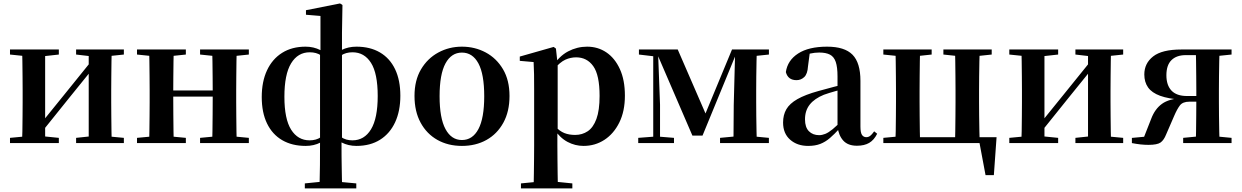

<svg xmlns="http://www.w3.org/2000/svg" viewBox="-20 -819 7107 1099"><path d="M37.2 0V-29.9L146 -40.2H214.4L316.8 -29.9V0ZM415.6 0V-29.9L512.5 -40.2H580.3L689 -29.9V0ZM105.9 0Q107.6 -25.5 108.1 -67.4Q108.6 -109.4 109.1 -154.7Q109.6 -200 109.6 -234.8V-301.2Q109.6 -335.7 109.1 -381Q108.6 -426.4 108.1 -468.7Q107.6 -511 105.9 -535.7H238.4V0ZM209.7 -51.6 161.4 -77.8H186.4L345.6 -274.4L516 -485.4L563.7 -460.9H539.5L375.2 -257.7ZM487.8 0V-535.7H619.6Q618.6 -511 618.1 -468.7Q617.6 -426.4 617.1 -381Q616.6 -335.7 616.6 -301.2V-234.8Q616.6 -200 617.1 -154.7Q617.6 -109.4 618.1 -67.4Q618.6 -25.5 619.6 0ZM37.2 -506.8V-535.7H316.8V-506.8L214.7 -495.5H147ZM415.6 -506.8V-535.7H689V-506.8L580.5 -495.5H512.8Z M832.9 0Q834.6 -25.5 835.1 -67.5Q835.6 -109.6 836.1 -154.8Q836.6 -200 836.6 -234.8V-301.2Q836.6 -335.7 836.1 -381.1Q835.6 -426.5 835.1 -468.7Q834.6 -511 832.9 -535.7H974.6Q973.6 -510.7 973.1 -467.8Q972.6 -425 972.1 -378Q971.6 -331 971.6 -291.8V-270.6Q971.6 -217.9 972.1 -165Q972.6 -112.1 973.1 -68.6Q973.6 -25.1 974.6 0ZM1193.6 0Q1195.6 -25.1 1196.1 -68.6Q1196.6 -112.1 1197.1 -165Q1197.6 -217.9 1197.6 -270.6V-291.8Q1197.6 -330.7 1197.1 -378Q1196.6 -425.4 1196.1 -468.1Q1195.6 -510.7 1193.6 -535.7H1335Q1334 -510.7 1333.5 -468.5Q1333 -426.3 1332.5 -381Q1332 -335.6 1332 -301.2V-234.8Q1332 -200 1332.5 -154.8Q1333 -109.6 1333.5 -67.5Q1334 -25.5 1335 0ZM764.2 0V-29.9L874 -40.2H935.6L1043.8 -29.9V0ZM764.2 -506.8V-535.7H1043.8V-506.8L935.6 -495.5H874ZM1125.2 0V-29.9L1233.9 -40.2H1296.5L1404.4 -29.9V0ZM1125.2 -506.8V-535.7H1404.4V-506.8L1296.5 -495.5H1233.9ZM903.9 -265.9V-301H1264.1V-265.9Z M1724.8 259.3V230.8L1831.1 220.1H1904.2L2019.4 230.8V259.3ZM1808.9 259.3Q1810.9 189.6 1811.4 124.7Q1811.9 59.9 1811.9 -17.4V-22.4V-512.2L1814.3 -520V-727.7L1731.3 -734.6V-760.6L1926.4 -799.3L1940.2 -790.3L1937.5 -631.7V-518.6V-512.6V-22.8L1934.8 -10.9Q1934.8 39.9 1935.1 75.9Q1935.5 111.8 1936 140.6Q1936.5 169.4 1937 196.9Q1937.5 224.4 1938.5 259.3ZM1729.9 16.2Q1651.7 16.2 1595.1 -16.8Q1538.6 -49.8 1508.4 -112.4Q1478.2 -174.9 1478.2 -263.6Q1478.2 -351.9 1508.4 -416.5Q1538.6 -481.2 1594.8 -516.5Q1650.9 -551.9 1729.2 -551.9Q1775.1 -551.9 1813.5 -532.4Q1851.9 -512.8 1869.8 -489.2L1871.8 -483.1L1869.8 -463.5Q1843.1 -484.7 1817 -502.2Q1790.9 -519.7 1752.9 -519.7Q1685 -519.7 1646.4 -456.7Q1607.9 -393.7 1607.9 -265.1Q1607.9 -137.9 1646.4 -76.8Q1685 -15.7 1752.1 -15.7Q1790.1 -15.7 1816.6 -33.9Q1843.1 -52 1869.8 -72.9L1874 -45.8H1869.8Q1851.9 -22.5 1814.2 -3.1Q1776.6 16.2 1729.9 16.2ZM2020.2 16.2Q1973.5 16.2 1935.4 -3.5Q1897.2 -23.2 1880.3 -45.8H1876.1L1880.3 -72.2Q1906.9 -52 1933.4 -33.9Q1959.9 -15.7 1997.2 -15.7Q2065.4 -15.7 2103.7 -78.9Q2142 -142 2142 -269.7Q2142 -398.5 2103.7 -459.1Q2065.4 -519.7 1997.9 -519.7Q1959.9 -519.7 1933.4 -502.2Q1906.9 -484.7 1880.3 -462.8L1876.8 -483.8L1880.3 -490Q1897.2 -513.5 1935 -532.7Q1972.8 -551.9 2020.2 -551.9Q2098.4 -551.9 2154.8 -518.9Q2211.2 -485.9 2241.4 -423Q2271.6 -360.1 2271.6 -271.1Q2271.6 -183.9 2241.8 -119.4Q2211.9 -54.8 2155.7 -19.3Q2099.4 16.2 2020.2 16.2Z M2624 16.2Q2544.7 16.2 2483.5 -18.3Q2422.3 -52.8 2387.5 -117Q2352.6 -181.2 2352.6 -269.8Q2352.6 -359.1 2389.8 -422Q2427 -484.9 2488.9 -518.4Q2550.8 -551.9 2624 -551.9Q2698.1 -551.9 2760.1 -518.8Q2822 -485.6 2859.2 -422.7Q2896.4 -359.8 2896.4 -269.8Q2896.4 -180.5 2861 -116.3Q2825.6 -52 2764.4 -17.9Q2703.2 16.2 2624 16.2ZM2624 -17.5Q2685 -17.5 2718.4 -80.1Q2751.7 -142.6 2751.7 -268.1Q2751.7 -394.2 2718.4 -456.1Q2685 -518 2624 -518Q2563.7 -518 2530 -456.1Q2496.2 -394.2 2496.2 -268.1Q2496.2 -142.6 2530 -80.1Q2563.7 -17.5 2624 -17.5Z M2961.9 259.3V230.8L3071 220.1H3150.4L3256.1 230.8V259.3ZM3034.4 259.3Q3035.4 217.3 3035.9 174.2Q3036.4 131 3036.9 89.9Q3037.4 48.8 3037.4 13.8V-308.7Q3037.4 -358.5 3036.9 -393Q3036.4 -427.5 3034.4 -463.8L2955.2 -470.7V-495.2L3149.2 -550.4L3162.2 -540.9L3170.8 -460.8L3172.1 -455V-75.6L3170.4 -63V13Q3170.4 47.8 3170.9 89.3Q3171.4 130.8 3171.9 174Q3172.4 217.3 3173.4 259.3ZM3320.1 16.2Q3272 16.2 3228.7 -6.7Q3185.4 -29.6 3149.3 -82.3H3137.1L3155.6 -97.8Q3183.5 -67.8 3210.5 -57.3Q3237.6 -46.7 3272.1 -46.7Q3312.7 -46.7 3344.3 -67.9Q3375.8 -89.1 3393.9 -138.2Q3412 -187.4 3412 -270.1Q3412 -389.4 3375.9 -440.1Q3339.8 -490.8 3277.6 -490.8Q3246.3 -490.8 3216.4 -477.5Q3186.5 -464.2 3149 -421.1L3134.1 -437.5H3142.5Q3180.3 -497.6 3231.7 -524.8Q3283.1 -551.9 3340.6 -551.9Q3402.4 -551.9 3450.9 -519.1Q3499.5 -486.2 3528.2 -423.5Q3556.9 -360.9 3556.9 -271.4Q3556.9 -182.3 3525 -117.9Q3493.1 -53.5 3439.7 -18.6Q3386.3 16.2 3320.1 16.2Z M3943.3 -42.8 3741.5 -510.6H3731.7V-535.7H3859.3L4029.1 -144.6H4007.9L4170 -535.7H4203.2V-512.1H4194.2L4001.2 -42.8ZM4178.3 0 4179.9 -217.9 4188.2 -535.7H4312.1Q4311.1 -511 4310.3 -468.7Q4309.4 -426.4 4308.9 -381Q4308.4 -335.7 4308.4 -301.2V-234.8Q4308.4 -200 4308.9 -154.7Q4309.4 -109.4 4310.3 -67.4Q4311.1 -25.5 4312.1 0ZM3633.2 0V-29.9L3728.9 -37.3H3747.5L3837.9 -29.9V0ZM4101.5 0V-29.9L4210.3 -40.2H4272.6L4381.1 -29.9V0ZM3637.2 -506.8V-535.7H3743.8V-495.5H3732.5ZM3719.1 0V-535.7H3746.1L3758 -219.6V0ZM4240.6 -495.5V-535.7H4381.3V-506.8L4272.9 -495.5Z M4605.6 16.2Q4543.2 16.2 4502.8 -19.4Q4462.3 -54.9 4462.3 -117.6Q4462.3 -161.2 4481 -193.6Q4499.7 -226.1 4544.1 -251.5Q4588.6 -277 4664.4 -297.9Q4703.8 -309.4 4753.4 -322Q4803 -334.6 4843 -344.4V-318.9Q4803 -308.9 4763 -297.6Q4722.9 -286.4 4696.1 -276.7Q4642.3 -254.9 4615.1 -220.6Q4587.8 -186.4 4587.8 -135.9Q4587.8 -90.4 4610.1 -67.9Q4632.3 -45.3 4669 -45.3Q4685.3 -45.3 4703.7 -52.6Q4722.1 -59.9 4746.4 -79.7Q4770.8 -99.4 4804.3 -135.5L4819.8 -82.4H4784.7Q4755.6 -50.6 4730.2 -28.7Q4704.7 -6.8 4675.4 4.7Q4646 16.2 4605.6 16.2ZM4885.1 15.2Q4833.6 15.2 4806.9 -14.2Q4780.2 -43.6 4773.9 -94V-96.5V-381.4Q4773.9 -434.7 4763.8 -464.5Q4753.7 -494.3 4730.6 -506.3Q4707.5 -518.3 4669 -518.3Q4643.4 -518.3 4616.3 -512.2Q4589.2 -506.1 4552.8 -491.2L4615.1 -516.3L4604.9 -439.2Q4602.3 -395.9 4583.6 -378Q4564.8 -360.2 4539.3 -360.2Q4490.1 -360.2 4478.2 -406.5Q4487.9 -473.5 4548.4 -512.7Q4608.9 -551.9 4714.1 -551.9Q4814.4 -551.9 4859.7 -505.9Q4905.1 -459.8 4905.1 -356.2V-94.8Q4905.1 -60.3 4913.8 -47Q4922.6 -33.8 4938.7 -33.8Q4950.3 -33.8 4960.3 -40.9Q4970.3 -48.1 4983.7 -67.2L5000.9 -53.4Q4983 -17.5 4955.2 -1.1Q4927.4 15.2 4885.1 15.2Z M5104.9 0Q5106.6 -25.5 5107.1 -67.4Q5107.6 -109.4 5108.1 -154.7Q5108.6 -200 5108.6 -234.8V-301.2Q5108.6 -335.7 5108.1 -381Q5107.6 -426.4 5107.1 -468.7Q5106.6 -511 5104.9 -535.7H5246.6Q5245.6 -511 5245.1 -468.7Q5244.6 -426.4 5244.1 -381Q5243.6 -335.7 5243.6 -301.2V-234.8Q5243.6 -200 5244.1 -154.7Q5244.6 -109.4 5245.1 -67.4Q5245.6 -25.5 5246.6 0ZM5446.4 0Q5447.4 -25.5 5447.9 -67.4Q5448.4 -109.4 5448.9 -154.7Q5449.4 -200 5449.4 -234.8V-301.2Q5449.4 -335.7 5448.9 -381Q5448.4 -426.4 5447.9 -468.7Q5447.4 -511 5446.4 -535.7H5587.9Q5586.9 -511 5586 -468.7Q5585.1 -426.4 5584.6 -381Q5584.1 -335.7 5584.1 -301.2V-234.8Q5584.1 -200 5584.6 -154.7Q5585.1 -109.4 5586 -67.4Q5586.9 -25.5 5587.9 0ZM5621.2 183.5 5580.7 -32.6 5630 0H5175.1V-33.6H5684.3L5668.8 183.5ZM5036.2 -506.8V-535.7H5312.8V-506.8L5207.6 -495.5H5146ZM5379.9 -506.8V-535.7H5656.5V-506.8L5549.8 -495.5H5486.7ZM5036.2 0V-29.9L5146 -40.2H5175.9V0Z M5757.2 0V-29.9L5866 -40.2H5934.4L6036.8 -29.9V0ZM6135.6 0V-29.9L6232.5 -40.2H6300.3L6409 -29.9V0ZM5825.9 0Q5827.6 -25.5 5828.1 -67.4Q5828.6 -109.4 5829.1 -154.7Q5829.6 -200 5829.6 -234.8V-301.2Q5829.6 -335.7 5829.1 -381Q5828.6 -426.4 5828.1 -468.7Q5827.6 -511 5825.9 -535.7H5958.4V0ZM5929.7 -51.6 5881.4 -77.8H5906.4L6065.6 -274.4L6236 -485.4L6283.7 -460.9H6259.5L6095.2 -257.7ZM6207.8 0V-535.7H6339.6Q6338.6 -511 6338.1 -468.7Q6337.6 -426.4 6337.1 -381Q6336.6 -335.7 6336.6 -301.2V-234.8Q6336.6 -200 6337.1 -154.7Q6337.6 -109.4 6338.1 -67.4Q6338.6 -25.5 6339.6 0ZM5757.2 -506.8V-535.7H6036.8V-506.8L5934.7 -495.5H5867ZM6135.6 -506.8V-535.7H6409V-506.8L6300.5 -495.5H6232.8Z M6742 -535.7H7029.4V-506.8L6919.7 -495.5L6889.8 -503.5H6767.4Q6714.7 -503.5 6685.5 -474.9Q6656.4 -446.3 6656.4 -388.3Q6656.4 -330.9 6685.8 -300.1Q6715.2 -269.4 6774.6 -269.4H6889.8V-237H6788Q6750.2 -237 6733.8 -215.8Q6717.5 -194.5 6700.6 -154.9L6655 -49.7Q6642 -16.8 6622.9 -3.3Q6603.9 10.2 6553.8 10.2Q6531.7 10.2 6508.6 7.7Q6485.6 5.2 6458.9 0V-29.6L6595.5 -42.4L6519.1 -11.2L6569.7 -139.9Q6590.8 -195.5 6631.2 -224.7Q6671.6 -253.9 6749 -258.1L6745.5 -247.9Q6668.1 -253.3 6620.5 -270.7Q6573 -288.1 6551.5 -318.6Q6530 -349.1 6530 -392.7Q6530 -456.4 6580.5 -496Q6631.1 -535.7 6742 -535.7ZM6824.7 0Q6825.7 -25.5 6826.2 -67.9Q6826.7 -110.4 6827.2 -158.9Q6827.7 -207.5 6827.7 -248.7V-301.2Q6827.7 -335.7 6827.2 -381Q6826.7 -426.4 6826.2 -468.7Q6825.7 -511 6824.7 -535.7H6960.8Q6959.8 -511 6958.9 -468.7Q6958 -426.4 6957.5 -381Q6957 -335.7 6957 -301.2V-234.8Q6957 -200 6957.5 -154.7Q6958 -109.4 6958.9 -67.4Q6959.8 -25.5 6960.8 0ZM6752.4 0V-29.9L6858.6 -40.2H6922.2L7029.4 -29.9V0Z"/></svg>

Font: Noto Serif JP
Style: Regular
Weight: 200
Designer: Ryoko NISHIZUKA 西塚涼子 (kana & ideographs); Frank Grießhammer (Latin, Greek & Cyrillic); Wenlong ZHANG 张文龙 (bopomofo); San
Foundry: Adobe
Version: Version 2.001;hotconv 1.1.0;makeotfexe 2.6.0